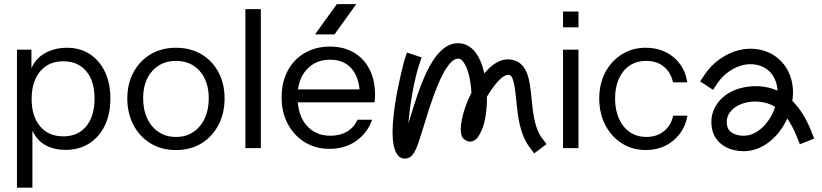

<svg xmlns="http://www.w3.org/2000/svg" viewBox="-20 -711 3928 917"><path d="M481.4 -367.7C464.2 -403.9 440 -432.2 409 -452.5C378 -472.8 341.6 -482.9 299.8 -482.9C256.7 -482.9 219 -472.5 186.4 -452C160.3 -435.5 142.8 -412.6 130.1 -386.1V-473.7H61V185.4H134.8V-86.3C146.4 -63 161 -42.3 181.8 -27.5C211.9 -6 249.1 4.8 293.3 4.8C336.3 4.8 373.8 -5.4 405.8 -25.7C437.7 -45.9 462.6 -74.5 480.5 -111.3C498.3 -148.2 507.2 -191.2 507.2 -240.5C507.2 -289 498.6 -331.4 481.4 -367.7ZM392 -108.1C365.5 -75.8 329 -59.7 282.3 -59.7C235.5 -59.7 198.7 -75.7 171.6 -107.6C144.6 -139.6 131.1 -182.9 131.1 -237.6C131.1 -293.5 144.6 -337.6 171.6 -369.9C198.7 -402.2 235.5 -418.3 282.3 -418.3C329 -418.3 365.5 -402.5 392 -370.9C418.4 -339.3 431.6 -295.7 431.6 -240.5C431.6 -184.5 418.4 -140.4 392 -108.1Z M1023.6 -365.8C1004.2 -402.1 977.2 -430.7 942.5 -451.6C907.7 -472.4 867 -482.9 820.3 -482.9C774.2 -482.9 733.8 -472.4 699.1 -451.6C664.4 -430.7 637.2 -402 617.5 -365.8C597.8 -329.5 588 -287.7 588 -240.5C588 -193.8 597.7 -151.8 617 -114.6C636.4 -77.5 663.6 -48.1 698.6 -26.5C733.7 -4.9 774.2 5.7 820.3 5.7C867 5.7 907.7 -5 942.5 -26.5C977.2 -48 1004.2 -77.4 1023.6 -114.6C1042.9 -151.7 1052.6 -193.7 1052.6 -240.5C1052.6 -287.7 1042.9 -329.5 1023.6 -365.8ZM957.7 -145.5C944.8 -117.8 926.6 -96.2 903.3 -80.5C879.9 -64.8 852.3 -56.9 820.3 -56.9C789 -56.9 761.5 -64.8 737.8 -80.5C714.1 -96.2 695.9 -117.8 682.9 -145.5C670 -173.2 663.6 -205.1 663.6 -241.4C663.6 -295.5 678 -338.8 706.9 -371.4C735.8 -403.9 773.6 -420.2 820.3 -420.2C867.6 -420.2 905.6 -403.9 934.2 -371.4C962.7 -338.7 977 -295.5 977 -241.4C977 -205.1 970.6 -173.2 957.7 -145.5Z M1225.8 -3.5V-667.3H1152V-3.5Z M1744.9 -379.8C1727.4 -414.1 1702.5 -440.9 1670.2 -460C1638 -479 1600 -488.6 1556.4 -488.6C1510.9 -488.6 1470.7 -478.4 1435.6 -458.1C1400.6 -437.9 1373.4 -409.4 1354 -372.9C1334.7 -336.3 1325 -294.1 1325 -246.2C1325 -198.3 1334.8 -155.8 1354.5 -119C1374.2 -82.2 1401.2 -53.1 1435.6 -31.9C1470 -10.6 1509.7 -0.1 1554.6 -0.1C1602.5 -0.1 1644.4 -12.5 1680.4 -37.4C1716.3 -62.3 1742 -96.2 1757.4 -139.3H1687.3C1676.9 -114.7 1660.2 -95.8 1637.5 -82.6C1614.8 -69.3 1588.4 -62.7 1558.2 -62.7C1510.3 -62.7 1472 -79.5 1443.5 -112.9C1419.3 -141.2 1406.1 -178 1402.3 -222.2H1768.4C1769.7 -229 1770.4 -235.1 1770.7 -240.6C1771 -246.1 1771.2 -252 1771.2 -258.2C1771.2 -304.8 1762.4 -345.4 1744.9 -379.9ZM1403.1 -283.9C1408.3 -321.6 1421.6 -352.8 1443.5 -377.5C1472 -409.7 1509.7 -425.9 1556.4 -425.9C1601.9 -425.9 1637.1 -410.7 1661.9 -380.2C1681.5 -356.3 1693.1 -324 1697.3 -283.9ZM1681.5 -691.4H1588.7L1484.5 -546.6H1577.4Z M2568 -52C2533 -98.5 2525.5 -173.2 2518.9 -239C2510.5 -323.5 2502.5 -403.2 2434.8 -423.1C2376.4 -440.5 2327.9 -402.1 2293.1 -360.6C2283.8 -401.8 2269.2 -438.7 2248 -464.4C2220.8 -497.3 2184.7 -510.5 2145.6 -502.2C2039.9 -479 1981.8 -289.3 1935.2 -136.8C1933.6 -131.7 1932 -126.4 1930.5 -121.1C1937.2 -208.6 1957.7 -328.8 1982 -401.8L1993.6 -436.8L1923.6 -460.1L1912 -425.1C1910.6 -420.9 1793.3 4.9 1899.3 44.3C1903.2 45.8 1908.1 46.4 1913.2 46.4C1920.5 46.4 1928 45 1933.4 42.4C1960.6 28.8 1972.5 -6.3 2005.8 -115.3C2038 -220.5 2097.9 -416.3 2161.5 -430.3C2169.9 -432 2179.4 -431.9 2191.1 -417.6C2215 -388.5 2228.4 -328.5 2231.5 -267.6C2189.5 -186.9 2168.3 -88.9 2188.3 -55.2C2195.3 -43.3 2212.6 -34.4 2226.4 -34.5C2255.3 -36.4 2270 -64.9 2281.5 -91.3C2297.4 -127.7 2306.3 -186.9 2305.6 -249.2C2307.4 -252.3 2309.3 -255.5 2311.4 -258.7C2355.1 -328.1 2389.6 -359.3 2414 -352.6C2434.2 -346.6 2440.6 -283 2445.7 -231.8C2453.2 -156.4 2461.8 -70.9 2509.2 -7.9L2531.4 21.6L2590.4 -22.6L2568.2 -52.1Z M2742.8 -3.5V-473.7H2669V-3.5ZM2742.8 -580.6V-656H2669V-580.6Z M3195.1 -158.4C3188.9 -128.3 3174.5 -103.9 3151.8 -85.1C3129 -66.4 3100.7 -57 3066.9 -57C3036.8 -57 3010.5 -64.8 2988.1 -80.1C2965.7 -95.4 2948.3 -116.9 2936 -144.7C2923.7 -172.2 2917.6 -204.2 2917.6 -240.5C2917.6 -276.9 2923.7 -308.4 2936 -335.4C2948.3 -362.5 2965.5 -383.3 2987.7 -398.1C3009.8 -412.8 3035.9 -420.2 3066 -420.2C3101 -420.2 3129.6 -410.7 3151.8 -391.6C3173.9 -372.6 3188 -348 3194.2 -317.9H3262.4C3257.5 -351.1 3245.9 -380.1 3227.8 -405C3209.7 -429.9 3186.6 -449.1 3158.7 -462.6C3130.7 -476.2 3099.2 -483 3064.2 -483C3021.8 -483 2983.8 -472.5 2950.3 -451.6C2916.8 -430.7 2890.4 -402.1 2871 -365.9C2851.7 -329.6 2842 -287.8 2842 -240.5C2842 -193.3 2851.7 -151 2871 -113.8C2890.4 -76.6 2916.8 -47.4 2950.3 -26.2C2983.8 -5 3022.1 5.6 3065.1 5.6C3098.9 5.6 3129.6 -1.2 3157.3 -14.7C3184.9 -28.2 3208.1 -47.4 3226.9 -72.3C3245.6 -97.2 3257.8 -125.9 3263.3 -158.5H3195.1Z M3855.1 -83.5C3830.4 -145.5 3800.3 -193.8 3764.4 -228.9C3775.3 -304 3756.8 -380.6 3696.4 -431.9C3648.4 -472.7 3580.1 -487.9 3513.7 -472.6C3447 -457.4 3383.8 -412.8 3344.4 -353.2L3324 -322.5L3385.5 -281.8L3405.9 -312.6C3434.6 -356 3482.2 -389.8 3530.2 -400.7C3573.4 -410.5 3618.8 -401.1 3648.8 -375.6C3677.8 -351 3691.4 -315.9 3693.3 -278C3666 -290.2 3636.4 -297.3 3604.2 -299.2C3527.4 -302.9 3456.4 -277.2 3414.6 -228C3382.1 -189.8 3370.4 -141.5 3381.5 -92.1C3389.5 -56.8 3411.1 -28.5 3444.1 -10.1C3469.2 4 3500 11.1 3530.8 11.1C3551.2 11.1 3571.5 8 3590.3 1.6C3635 -13.6 3675.4 -44.9 3707.3 -88.8C3719.9 -106.2 3730.8 -125.1 3739.7 -145C3756.9 -121 3772.3 -91.6 3786.5 -56.1L3800.1 -21.9L3868.7 -49.2L3855 -83.4ZM3647.6 -132.2C3631.7 -110.3 3604.6 -81.3 3566.4 -68.3C3539 -59 3503.5 -61.5 3480 -74.6C3465.4 -82.7 3456.7 -93.8 3453.4 -108.4C3447.2 -135.5 3453.1 -159.6 3470.6 -180.3C3495 -209 3538.9 -226 3587.1 -226C3591.3 -226 3595.4 -226 3599.6 -225.6C3630.5 -223.8 3657.8 -215.6 3682.1 -200.6C3674.2 -176.1 3662.4 -152.5 3647.6 -132.2Z"/></svg>

Font: Diatome Awesome Regular
Style: Regular
Weight: 400
Designer: 15.100.17
Foundry: 15.100.17
Version: Version 1.008;Fontself Maker 3.5.8